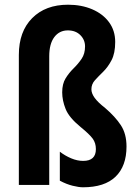

<svg xmlns="http://www.w3.org/2000/svg" viewBox="-20 -836 583 815"><path d="M469 -658Q469 -610 453.5 -580.5Q438 -551 418 -531.5Q398 -512 383 -495.5Q368 -479 368 -457Q368 -440 381.5 -421Q395 -402 427 -377Q469 -341 493 -304.5Q517 -268 517 -214Q517 -131 470.5 -86Q424 -41 332 -41Q315 -41 288.5 -47.5Q262 -54 234 -69V-192Q256 -175 282 -164Q308 -153 333 -153Q387 -153 387 -203Q387 -229 373.5 -247.5Q360 -266 322 -297Q273 -337 258.5 -373.5Q244 -410 244 -444Q244 -480 258.5 -503.5Q273 -527 292.5 -546Q312 -565 326.5 -586.5Q341 -608 341 -639Q341 -667 321 -687Q301 -707 268 -707Q232 -707 210.5 -678.5Q189 -650 189 -597V-51H60V-603Q60 -702 116.5 -759Q173 -816 269 -816Q326 -816 371.5 -796.5Q417 -777 443 -741.5Q469 -706 469 -658Z"/></svg>

Font: Noto Sans Tamil UI ExtraCondensed
Style: Bold
Weight: 700
Width: 2
Designer: Jelle Bosma - Monotype Design Team
Foundry: Monotype Imaging Inc.
Version: Version 2.004; ttfautohint (v1.8.4.7-5d5b)